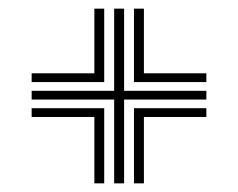

<svg xmlns="http://www.w3.org/2000/svg" viewBox="-20 -592 550 444"><path d="M244 -168V-361.8H53.2V-382H244V-572H267V-382H457.2V-361.8H267V-168ZM53.2 -402.2V-422.5H198.2V-572H221V-402.2ZM289.8 -402.2V-572H312.8V-422.5H457.2V-402.2ZM198.2 -168V-321.5H53.2V-341.8H221V-168ZM289.8 -168V-341.8H457.2V-321.5H312.8V-168Z"/></svg>

Font: Big Shoulders Inline Text
Style: Bold
Weight: 700
Designer: Patric King
Foundry: XO Type Co
Version: Version 1.000